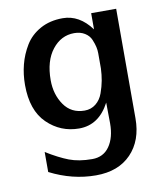

<svg xmlns="http://www.w3.org/2000/svg" viewBox="-77 -546 692 794"><g transform="rotate(-10 269.5 -149.0)"><path d="M38 -236Q38 -280 48.5 -321Q59 -362 81.5 -399Q104 -436 144.5 -458.5Q185 -481 239 -481Q309 -481 359 -413V-481H464V-21Q464 72 410.5 127.5Q357 183 263 183Q164 183 70 135V51Q122 83 162.5 98.5Q203 114 259 114Q306 114 331.5 77.5Q357 41 357 -19Q357 -34 356.5 -63Q356 -92 356 -106Q311 -20 228 -20Q150 -20 94 -74.5Q38 -129 38 -236ZM146 -237Q146 -177 176.5 -133Q207 -89 263 -89Q290 -89 310 -105Q330 -121 339.5 -147.5Q349 -174 353.5 -198.5Q358 -223 359 -249V-313Q359 -326 356 -339.5Q353 -353 345.5 -371Q338 -389 319.5 -400.5Q301 -412 275 -412Q220 -412 183 -365Q146 -318 146 -237Z"/></g></svg>

Font: Coval
Style: Medium
Weight: 500
Foundry: Context Ltd
Version: Version 001.000